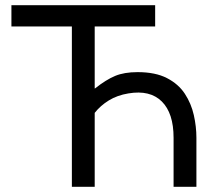

<svg xmlns="http://www.w3.org/2000/svg" viewBox="-20 -720 801 740"><path d="M257 0V-618H24V-700H578V-618H345V-379H346Q389 -413 424 -427.5Q459 -442 510 -442Q579 -442 623.5 -419Q668 -396 692.5 -358.5Q717 -321 727 -276.5Q737 -232 737 -189V0H649V-189Q649 -284 603.5 -329Q558 -374 475 -360Q432 -353 399.5 -333Q367 -313 345 -285V0Z"/></svg>

Font: Liter
Style: Regular
Weight: 400
Designer: Anton Skugarov
Foundry: skugi
Version: Version 1.004; ttfautohint (v1.8.4.7-5d5b)